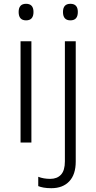

<svg xmlns="http://www.w3.org/2000/svg" viewBox="-20 -749 505 1009"><path d="M117 -729Q156 -729 156 -686Q156 -642 117 -642Q78 -642 78 -686Q78 -729 117 -729ZM145 -532V0H88V-532ZM311 -686Q311 -729 350 -729Q389 -729 389 -686Q389 -642 350 -642Q311 -642 311 -686ZM250 240Q227 240 210 237Q193 234 181 229V180Q209 191 244 191Q280 191 300.5 169Q321 147 321 99V-532H378V100Q378 168 344 204Q310 240 250 240Z"/></svg>

Font: Noto Sans Gurmukhi UI Light
Style: Regular
Weight: 300
Designer: Jelle Bosma - Monotype Design Team
Foundry: Monotype Imaging Inc.
Version: Version 2.004; ttfautohint (v1.8.4.7-5d5b)